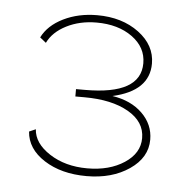

<svg xmlns="http://www.w3.org/2000/svg" viewBox="-38 -848 456 468"><g transform="rotate(5 190.0 -614.5)"><path d="M41 -514 57 -521Q59 -487 97.5 -462Q136 -437 190 -437Q244 -437 280.5 -461Q317 -485 317 -522Q317 -562 276 -585.5Q235 -609 168 -609H146V-627H168Q304 -627 304 -704Q304 -743 269.5 -768Q235 -793 182 -793Q141 -793 108.5 -776.5Q76 -760 63 -733L48 -745Q63 -775 99.5 -793Q136 -811 182 -811Q243 -811 284 -780.5Q325 -750 325 -705Q325 -638 236 -618Q282 -611 309.5 -584Q337 -557 337 -520Q337 -476 294.5 -447Q252 -418 190 -418Q128 -418 86 -445Q44 -472 41 -514Z"/></g></svg>

Font: Raleway
Style: Thin
Weight: 100
Designer: Matt McInerney, Pablo Impallari, Rodrigo Fuenzalida
Foundry: Matt McInerney, Pablo Impallari, Rodrigo Fuenzalida
Version: Version 3.000